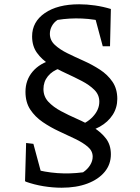

<svg xmlns="http://www.w3.org/2000/svg" viewBox="-20 -678 654 897"><path d="M268 199Q227 199 183.5 192Q140 185 98 170L131 110Q247 143 368 127Q389 113 401 93.5Q413 74 413 54Q413 27 390 7.5Q367 -12 331.5 -29Q296 -46 256 -64.5Q216 -83 180 -107.5Q144 -132 121.5 -166Q99 -200 99 -249Q99 -304 132.5 -343.5Q166 -383 226 -399L260 -359Q224 -347 203.5 -321.5Q183 -296 183 -262Q183 -227 206 -202.5Q229 -178 264.5 -159Q300 -140 340 -122.5Q380 -105 416 -83Q452 -61 475 -31Q498 -1 498 43Q498 90 469 125Q440 160 388.5 179.5Q337 199 268 199ZM184 172 97 168 102 -10 136 -6ZM353 -57 337 -89Q383 -100 413.5 -132.5Q444 -165 444 -203Q444 -235 421 -258Q398 -281 362.5 -299.5Q327 -318 286.5 -336.5Q246 -355 210.5 -377.5Q175 -400 152.5 -431.5Q130 -463 130 -508Q130 -576 189.5 -617Q249 -658 350 -658Q386 -658 424 -652.5Q462 -647 498 -636L478 -574Q421 -589 363 -591.5Q305 -594 249 -585Q232 -574 222.5 -556.5Q213 -539 213 -520Q213 -490 236 -468.5Q259 -447 294.5 -429.5Q330 -412 370.5 -394Q411 -376 447 -352.5Q483 -329 505.5 -296Q528 -263 528 -216Q528 -175 506.5 -141.5Q485 -108 446 -86Q407 -64 353 -57ZM460 -462 413 -637 498 -636 494 -462Z"/></svg>

Font: Piazzolla 24pt Medium
Style: Regular
Weight: 500
Designer: Juan Pablo del Peral
Foundry: Huerta Tipografica
Version: Version 2.005